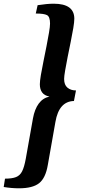

<svg xmlns="http://www.w3.org/2000/svg" viewBox="-52 -818 486 1036"><path d="M51 198Q10 198 -32 191L-25 146Q13 146 34.5 137.5Q56 129 67.5 106Q79 83 87 39L126 -180Q135 -229 157 -259Q179 -289 215 -297Q188 -302 175.5 -319Q163 -336 163 -363Q163 -380 168.5 -413Q174 -446 182.5 -487Q191 -528 199 -569Q207 -610 212.5 -642.5Q218 -675 218 -691Q218 -728 201.5 -736.5Q185 -745 141 -745L151 -790Q202 -798 238 -798Q349 -798 349 -717Q349 -700 343.5 -666.5Q338 -633 329.5 -592Q321 -551 313 -510.5Q305 -470 299.5 -438Q294 -406 294 -392Q294 -360 312 -345Q330 -330 358 -330L347 -273Q266 -271 247 -160L206 72Q194 143 159 170.5Q124 198 51 198Z"/></svg>

Font: Sansita Swashed Medium
Style: Regular
Weight: 500
Designer: Pablo Cosgaya
Foundry: Omnibus-Type
Version: Version 1.003; ttfautohint (v1.8.3)